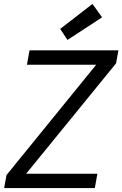

<svg xmlns="http://www.w3.org/2000/svg" viewBox="-20 -956 622 976"><path d="M1 0 13 -66 469 -627H117L130 -700H582L570 -634L113 -73H475L462 0ZM323 -753 286 -809 450 -936 499 -868Z"/></svg>

Font: DM Sans 10pt
Style: Italic
Weight: 400
Italic angle: -10°
Version: Version 4.004;gftools[0.9.30]